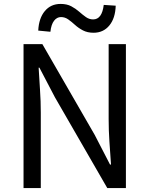

<svg xmlns="http://www.w3.org/2000/svg" viewBox="-20 -959 762 979"><path d="M100 0V-734H196L463 -271L541 -120H546Q542 -176 538 -235.5Q534 -295 534 -352V-734H622V0H527L260 -463L181 -614H177Q180 -559 184 -501Q188 -443 188 -385V0ZM457 -792Q426 -792 403 -804Q380 -816 362.5 -832Q345 -848 328 -860Q311 -872 291 -872Q270 -872 255.5 -853Q241 -834 237 -797L175 -803Q178 -866 208.5 -902.5Q239 -939 289 -939Q321 -939 343.5 -927Q366 -915 383.5 -899.5Q401 -884 418 -872Q435 -860 455 -860Q500 -860 509 -934L570 -930Q568 -866 537.5 -829Q507 -792 457 -792Z"/></svg>

Font: Chiron Sans HK TT
Style: Regular
Weight: 400
Designer: Ryoko NISHIZUKA 西塚涼子 (kana, bopomofo & ideographs); Paul D. Hunt (Latin, Greek & Cyrillic); Sandoll Communications 산돌커뮤니
Foundry: Adobe
Version: Version 2.022;hotconv 1.0.109;makeotfexe 2.5.65596